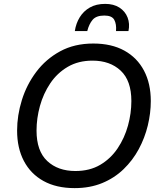

<svg xmlns="http://www.w3.org/2000/svg" viewBox="-20 -956 824 988"><path d="M68 -284Q68 -362 92.5 -441Q117 -520 166.5 -586Q216 -652 289.5 -692Q363 -732 460 -732Q554 -732 620 -695.5Q686 -659 721 -592.5Q756 -526 756 -436Q756 -374 740.5 -310Q725 -246 694 -188.5Q663 -131 616 -85.5Q569 -40 506 -14Q443 12 364 12Q270 12 204 -24.5Q138 -61 103 -127.5Q68 -194 68 -284ZM168 -284Q168 -179 223 -127.5Q278 -76 368 -76Q442 -76 496 -108Q550 -140 585.5 -193Q621 -246 638.5 -309.5Q656 -373 656 -436Q656 -541 601 -592.5Q546 -644 456 -644Q383 -644 328.5 -612Q274 -580 238.5 -527Q203 -474 185.5 -410.5Q168 -347 168 -284ZM521 -936Q565 -936 594.5 -917Q624 -898 636.5 -866Q649 -834 641 -796H577Q580 -832 568 -854Q556 -876 517 -876Q475 -876 456.5 -854Q438 -832 429 -796H365Q371 -836 390.5 -867.5Q410 -899 442.5 -917.5Q475 -936 521 -936Z"/></svg>

Font: Kufam
Style: Italic
Weight: 400
Italic angle: -11°
Designer: Artur Schmal
Foundry: Original Type
Version: Version 1.301; ttfautohint (v1.8.3)